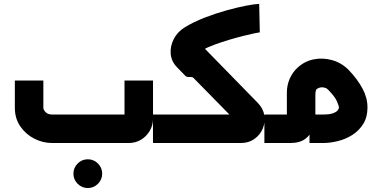

<svg xmlns="http://www.w3.org/2000/svg" viewBox="-20 -733 1959 984"><path d="M430 230.7Q399.7 230.7 378 209Q356.3 187.3 356.3 157Q356.3 126.7 378 105Q399.7 83.3 430 83.3Q460.3 83.3 482 105Q503.7 126.7 503.7 157Q503.7 187.3 482 209Q460.3 230.7 430 230.7Z M247.3 0Q199.4 0 155.3 -22.6Q111.2 -45.2 83.7 -85.8Q56.1 -126.4 56.1 -180.2V-320.2H202.2V-180.2Q202.2 -170.8 213.5 -158.4Q224.8 -146.1 247.3 -146.1H635.3Q630.9 -141.7 626.7 -137.5Q622.5 -133.3 618.1 -128.9V-320.2H764.2V-125.2Q764.2 -90.8 747.4 -62.2Q730.5 -33.7 702.5 -16.8Q674.4 0 639.3 0Z M764 0V-146.1H1171.8Q1171 -144.4 1170.1 -142.5Q1169.2 -140.7 1168.1 -138.8Q1167 -136.9 1166.3 -135.2L972 -333.3Q966.8 -338.5 957.2 -338.5H945Q935.7 -338.5 929.1 -345.1L886.4 -389.2Q858.2 -418.4 854.9 -457.2Q851.6 -496 870.7 -533.3Q889.8 -570.6 928.4 -593.8Q973.3 -621.2 1029.3 -642.8Q1085.2 -664.4 1141.1 -679.9Q1197.1 -695.4 1241.5 -703.9Q1286 -712.4 1308.3 -713.1L1311.5 -567.3Q1305.2 -566.6 1281.7 -561.8Q1258.1 -557 1224.5 -548.4Q1190.9 -539.9 1153 -528.6Q1115 -517.2 1079.3 -504.1Q1043.5 -491 1016.3 -475.9Q1016.9 -480.4 1018.2 -484Q1019.4 -487.6 1021.4 -492.1L1300.8 -206Q1329.5 -176.6 1334.8 -141.4Q1340.1 -106.1 1326.6 -74Q1313.2 -41.8 1283.9 -20.9Q1254.6 0 1214 0Z M1335 0V-146.1H1467.4Q1462.9 -141.7 1458.8 -137.5Q1454.6 -133.3 1450.2 -128.9V-258.2Q1450.2 -295.4 1464.1 -327.9Q1477.9 -360.4 1502 -383.4Q1538.9 -418.9 1587.2 -428.7Q1635.5 -438.5 1684.5 -424.2Q1733.4 -409.8 1769.9 -371.3Q1813.3 -325.1 1838.3 -278.3Q1863.3 -231.6 1863.3 -182.2Q1863.3 -132.4 1841.4 -97.5Q1819.6 -62.7 1785 -40.9Q1750.3 -19.2 1710.4 -9.6Q1670.5 0 1635.4 0H1566.3V-146.1H1635.4Q1670.5 -146.1 1687.7 -152.9Q1704.9 -159.6 1711 -168Q1717.2 -176.5 1717.2 -181.5Q1717.2 -189.1 1707.4 -212.5Q1697.7 -236 1663.8 -271.1Q1655.8 -280.2 1645.9 -283.1Q1636.1 -286.1 1626.7 -285.4Q1617.3 -284.6 1610.4 -280.5Q1601.2 -277.9 1598.7 -268.5Q1596.3 -259 1596.3 -249.5V-146.8Q1596.3 -108.8 1584.5 -75.6Q1572.7 -42.3 1544.5 -21.2Q1516.3 0 1466.6 0Z"/></svg>

Font: Mada
Style: Regular
Weight: 400
Designer: Khaled Hosny
Version: Version 1.5